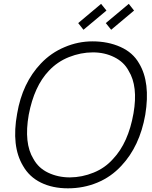

<svg xmlns="http://www.w3.org/2000/svg" viewBox="-20 -984 806 1019"><path d="M545 -928 423 -826 395 -861.5 516.5 -963.5ZM691.5 -928 570 -826 541.5 -861.5 663.5 -963.5ZM102 -104Q39.5 -208.5 71 -381Q98.5 -543.5 197 -647Q251 -704 323 -734Q394.5 -764.5 471 -764.5Q553 -764.5 619 -735Q685.5 -705.5 718.5 -647Q779 -546.5 751 -375Q721.5 -207.5 624 -104Q569.5 -45 496.5 -14.8Q423.5 15.5 340.5 15.5Q259 15.5 197.2 -14.8Q135.5 -45 102 -104ZM580 -140.5Q661 -226 688.5 -382.5Q713.5 -526.5 662.5 -608.5Q638 -655 586.5 -680.5Q535.5 -706 473 -706Q409 -706 346 -681Q284.5 -656.5 239.5 -608.5Q161.5 -527 132.5 -375Q106 -224 157.5 -140.5Q184 -92 235.5 -67.5Q288 -42.5 351 -42.5Q416 -43 477 -68Q537.5 -92.5 580 -140.5Z"/></svg>

Font: Russisch Sans Light
Style: Italic
Weight: 300
Italic angle: -10°
Designer: Michael Sharanda (font) & Cristiano Sobral (main changes)
Foundry: Michael Sharanda
Version: Version 2.00;September 8, 2020;FontCreator 13.0.0.2681 64-bi